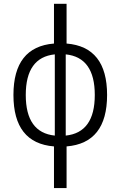

<svg xmlns="http://www.w3.org/2000/svg" viewBox="-20 -752 626 997"><path d="M260.3 224.6V8.3Q49.8 -8.8 49.8 -258.8Q49.8 -508.8 260.3 -525.9V-732.4H325.7V-525.9Q536.1 -508.8 536.1 -258.8Q536.1 -8.8 325.7 8.3V224.6ZM321.3 -469.7V-47.9Q472.2 -63.5 472.2 -258.8Q472.2 -454.1 321.3 -469.7ZM264.6 -47.9V-469.7Q113.8 -454.1 113.8 -258.8Q113.8 -63.5 264.6 -47.9Z"/></svg>

Font: CaskaydiaMono NF Light
Style: Regular
Weight: 300
Designer: Aaron Bell
Foundry: Saja Typeworks
Version: Version 2111.001; ttfautohint (v1.8.4);Nerd Fonts 3.1.1